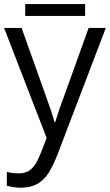

<svg xmlns="http://www.w3.org/2000/svg" viewBox="-20 -672 536 933"><path d="M13.2 230.5V163.1Q38.6 170.4 70.3 170.4Q98.6 170.4 117.7 159.7Q136.7 148.9 152.3 125Q171.9 94.2 206.5 -2L0 -536.1H85L192.9 -233.4Q209 -189.5 224.4 -144.5Q239.7 -99.6 245.1 -77.6H248Q261.7 -121.6 270.5 -147.2Q279.3 -172.9 302.7 -235.8L410.6 -536.1H494.1L261.2 74.2Q238.3 133.8 215.6 168.9Q192.9 204.1 160.6 222.2Q128.4 240.2 80.1 240.2Q49.8 240.2 13.2 230.5ZM102.5 -652.3H393.6V-594.7H102.5Z"/></svg>

Font: Viking Open Sans
Style: Regular
Weight: 400
Foundry: Ascender Corporation
Version: Version 2.001